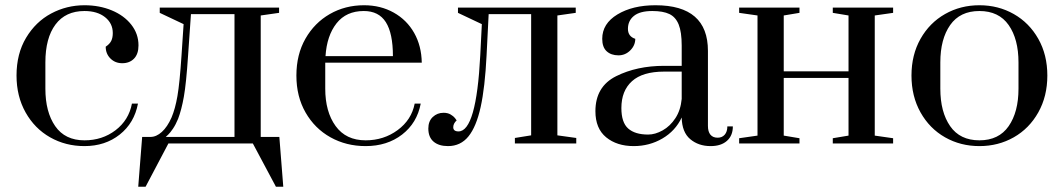

<svg xmlns="http://www.w3.org/2000/svg" viewBox="-20 -547 4056 732"><path d="M43 -259Q43 -342 79.5 -403Q116 -464 175 -495.5Q234 -527 302 -527Q359 -527 406 -507.5Q453 -488 480.5 -453Q508 -418 508 -374Q508 -341 491 -323.5Q474 -306 446 -306Q419 -306 401 -324Q383 -342 383 -369Q398 -379 404 -391Q410 -403 410 -421Q410 -458 380.5 -481.5Q351 -505 302 -505Q230 -505 191.5 -453.5Q153 -402 153 -309V-209Q153 -120 190.5 -66Q228 -12 302 -12Q370 -12 420.5 -50.5Q471 -89 483 -152H506Q492 -78 436.5 -34Q381 10 302 10Q230 10 171 -23.5Q112 -57 77.5 -118.5Q43 -180 43 -259Z M1060 165H1032L944 0H622L535 165H507L522 -25H554Q576 -25 597 -44Q618 -63 634 -99Q648 -132 656.5 -181Q665 -230 672 -335L680 -455L589 -498V-518H1044V-498L974 -488V-25H1045ZM874 -493H708L697 -335Q690 -229 681 -178.5Q672 -128 659 -94Q650 -72 639.5 -56.5Q629 -41 621.5 -34Q614 -27 612 -25H874Z M1110 -259Q1110 -339 1144.5 -399.5Q1179 -460 1237.5 -493.5Q1296 -527 1368 -527Q1431 -527 1481 -499Q1531 -471 1559 -421.5Q1587 -372 1588 -308H1220V-209Q1220 -121 1259.5 -66.5Q1299 -12 1374 -12Q1443 -12 1496 -51Q1549 -90 1561 -152H1584Q1570 -78 1513 -34Q1456 10 1374 10Q1300 10 1240 -23.5Q1180 -57 1145 -118Q1110 -179 1110 -259ZM1478 -333Q1478 -420 1451 -462.5Q1424 -505 1367 -505Q1300 -505 1263 -458Q1226 -411 1221 -333Z M1613 -57Q1613 -85 1630 -101Q1647 -117 1671 -117Q1687 -117 1698 -110.5Q1709 -104 1714.5 -97Q1720 -90 1721 -88Q1708 -76 1708 -62Q1708 -46 1728 -46Q1796 -46 1811 -336L1817 -455L1726 -498V-518H2175V-498L2105 -488V-31L2177 -21V0H1943V-21L2005 -31V-493H1843L1835 -335Q1829 -214 1812.5 -139Q1796 -64 1766 -27Q1736 10 1688 10Q1653 10 1633 -7Q1613 -24 1613 -57Z M2250 -123Q2250 -217 2329 -256.5Q2408 -296 2512 -296H2579V-373Q2579 -425 2567.5 -453.5Q2556 -482 2532 -493.5Q2508 -505 2467 -505Q2420 -505 2397 -486.5Q2374 -468 2374 -437Q2374 -408 2402 -399Q2402 -374 2383 -355Q2364 -336 2338 -336Q2310 -336 2293 -351.5Q2276 -367 2276 -399Q2276 -457 2334 -492Q2392 -527 2479 -527Q2679 -527 2679 -353V-67Q2679 -45 2688.5 -33.5Q2698 -22 2716 -22Q2733 -22 2743 -33.5Q2753 -45 2753 -65H2774Q2774 -30 2751.5 -10Q2729 10 2689 10Q2643 10 2611.5 -16.5Q2580 -43 2579 -99Q2555 -48 2505.5 -19Q2456 10 2396 10Q2332 10 2291 -23.5Q2250 -57 2250 -123ZM2579 -170V-274H2512Q2430 -274 2389.5 -237.5Q2349 -201 2349 -135Q2349 -80 2375 -57Q2401 -34 2451 -34Q2478 -34 2506.5 -50Q2535 -66 2555 -96.5Q2575 -127 2579 -170Z M2798 0V-20L2868 -30V-488L2798 -498V-518H3028V-498L2968 -488V-275H3215V-488L3155 -498V-518H3385V-498L3315 -488V-30L3385 -20V0H3155V-20L3215 -30V-250H2968V-30L3028 -20V0Z M3455 -259Q3455 -338 3489.5 -399Q3524 -460 3583 -493.5Q3642 -527 3714 -527Q3786 -527 3845 -493.5Q3904 -460 3938.5 -399Q3973 -338 3973 -259Q3973 -180 3938.5 -118.5Q3904 -57 3845 -23.5Q3786 10 3714 10Q3642 10 3583 -23.5Q3524 -57 3489.5 -118.5Q3455 -180 3455 -259ZM3863 -209V-309Q3863 -398 3825.5 -451.5Q3788 -505 3714 -505Q3640 -505 3602.5 -451.5Q3565 -398 3565 -309V-209Q3565 -120 3602.5 -66Q3640 -12 3714 -12Q3788 -12 3825.5 -66Q3863 -120 3863 -209Z"/></svg>

Font: Prata
Style: Regular
Weight: 400
Designer: Ivan Petrov
Foundry: Cyreal
Version: Version 2.000